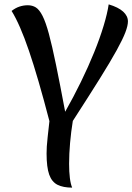

<svg xmlns="http://www.w3.org/2000/svg" viewBox="-20 -827 605 878"><path d="M313 -274Q305 -225 300.5 -174Q296 -123 296 -78Q296 -41 299.5 -13Q303 15 310 31Q269 31 243 18Q217 5 205 -28.5Q193 -62 193 -125Q193 -140 194 -157Q195 -174 198 -201Q201 -228 206 -273Q154 -473 112.5 -594.5Q71 -716 33 -777Q51 -791 69.5 -797Q88 -803 107 -803Q128 -803 144 -793Q160 -783 174.5 -754.5Q189 -726 203.5 -672.5Q218 -619 236 -531.5Q254 -444 278 -316Q316 -383 350 -452.5Q384 -522 410.5 -587.5Q437 -653 454 -709.5Q471 -766 477 -807Q521 -794 543 -774Q565 -754 565 -729Q565 -710 553.5 -679.5Q542 -649 514 -598Q486 -547 437 -468.5Q388 -390 313 -274Z"/></svg>

Font: Merienda
Style: Regular
Weight: 400
Designer: Eduardo Rodriguez Tunni
Foundry: Eduardo Rodriguez Tunni
Version: Version 2.001